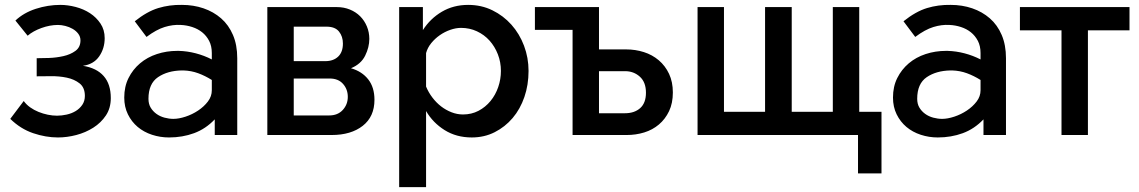

<svg xmlns="http://www.w3.org/2000/svg" viewBox="-20 -552 4657 785"><path d="M43 -468Q77 -500 126.5 -516Q176 -532 227 -532Q257 -532 289.5 -523.5Q322 -515 348 -498Q374 -481 391 -455.5Q408 -430 408 -396Q408 -354 385.5 -321.5Q363 -289 319 -283Q375 -274 404 -241Q433 -208 433 -151Q433 -110 413 -80Q393 -50 361.5 -30Q330 -10 292 0Q254 10 217 10Q167 10 115.5 -7.5Q64 -25 22 -66L77 -139Q88 -124 103.5 -113Q119 -102 137.5 -94.5Q156 -87 175.5 -83Q195 -79 213 -79Q232 -79 252.5 -83.5Q273 -88 289.5 -98Q306 -108 316.5 -123.5Q327 -139 327 -160Q327 -194 305.5 -211Q284 -228 253 -234.5Q222 -241 188 -240.5Q154 -240 130 -240V-314Q150 -314 180 -315Q210 -316 239 -322.5Q268 -329 288.5 -344Q309 -359 309 -387Q309 -402 300 -414Q291 -426 277 -434Q263 -442 247 -446Q231 -450 217 -450Q184 -450 149.5 -437.5Q115 -425 93 -406Z M671 10Q635 10 601.5 -1Q568 -12 543 -33Q518 -54 503 -84.5Q488 -115 488 -153Q488 -198 505.5 -233Q523 -268 552.5 -293Q582 -318 621.5 -331Q661 -344 705 -344H711Q746 -343 780.5 -334Q815 -325 846 -309V-335Q846 -364 835 -385Q824 -406 806.5 -420Q789 -434 766 -441.5Q743 -449 719 -450Q687 -452 653 -441.5Q619 -431 579 -401L531 -465Q581 -505 627 -519Q673 -533 724 -532Q771 -532 812 -518Q853 -504 884 -477Q915 -450 932.5 -409Q950 -368 950 -314V0H858V-64Q821 -25 773.5 -7.5Q726 10 671 10ZM846 -225Q819 -242 790.5 -252.5Q762 -263 730 -264H723Q665 -263 626 -236.5Q587 -210 587 -148Q587 -127 596 -112Q605 -97 619.5 -86.5Q634 -76 652.5 -71Q671 -66 689 -66Q711 -66 738.5 -75Q766 -84 790 -100Q814 -116 830 -137Q846 -158 846 -183Z M1358 -523Q1386 -523 1410.5 -513Q1435 -503 1452.5 -485.5Q1470 -468 1480 -444Q1490 -420 1490 -393Q1490 -359 1473 -324.5Q1456 -290 1415 -273Q1460 -260 1485.5 -227.5Q1511 -195 1511 -144Q1511 -75 1463 -37.5Q1415 0 1336 0H1073V-523ZM1310 -302Q1343 -302 1362.5 -320.5Q1382 -339 1382 -374Q1382 -403 1366 -423Q1350 -443 1315 -443H1181V-302ZM1326 -80Q1361 -80 1381.5 -102.5Q1402 -125 1402 -156Q1402 -187 1382.5 -209Q1363 -231 1328 -231H1181V-80Z M1909 10Q1846 10 1798 -20Q1750 -50 1722 -98V213H1612V-523H1709V-429Q1739 -476 1786.5 -504Q1834 -532 1894 -532Q1948 -532 1993 -510Q2038 -488 2071 -451Q2104 -414 2122.5 -365Q2141 -316 2141 -262Q2141 -205 2124 -155.5Q2107 -106 2076 -69.5Q2045 -33 2002.5 -11.5Q1960 10 1909 10ZM1873 -84Q1908 -84 1936.5 -99Q1965 -114 1985.5 -139Q2006 -164 2017 -196Q2028 -228 2028 -262Q2028 -298 2015.5 -330Q2003 -362 1981.5 -386Q1960 -410 1930 -424Q1900 -438 1865 -438Q1844 -438 1821 -430Q1798 -422 1778 -408Q1758 -394 1743 -375.5Q1728 -357 1722 -335V-198Q1732 -174 1748 -153Q1764 -132 1783.5 -117Q1803 -102 1826 -93Q1849 -84 1873 -84Z M2429 -350H2540Q2578 -350 2612.5 -339Q2647 -328 2673.5 -305.5Q2700 -283 2715.5 -250Q2731 -217 2731 -174Q2731 -130 2715.5 -97.5Q2700 -65 2674 -43Q2648 -21 2614 -10.5Q2580 0 2542 0H2321V-430H2167V-523H2429ZM2535 -89Q2574 -89 2597.5 -110Q2621 -131 2621 -173Q2621 -216 2596 -238.5Q2571 -261 2536 -261H2429V-89Z M2832 -523H2940V-95H3108V-523H3217V-95H3385V-523H3493V-95H3584V157H3488V0H2832Z M3814 10Q3778 10 3744.5 -1Q3711 -12 3686 -33Q3661 -54 3646 -84.5Q3631 -115 3631 -153Q3631 -198 3648.5 -233Q3666 -268 3695.5 -293Q3725 -318 3764.5 -331Q3804 -344 3848 -344H3854Q3889 -343 3923.5 -334Q3958 -325 3989 -309V-335Q3989 -364 3978 -385Q3967 -406 3949.5 -420Q3932 -434 3909 -441.5Q3886 -449 3862 -450Q3830 -452 3796 -441.5Q3762 -431 3722 -401L3674 -465Q3724 -505 3770 -519Q3816 -533 3867 -532Q3914 -532 3955 -518Q3996 -504 4027 -477Q4058 -450 4075.5 -409Q4093 -368 4093 -314V0H4001V-64Q3964 -25 3916.5 -7.5Q3869 10 3814 10ZM3989 -225Q3962 -242 3933.5 -252.5Q3905 -263 3873 -264H3866Q3808 -263 3769 -236.5Q3730 -210 3730 -148Q3730 -127 3739 -112Q3748 -97 3762.5 -86.5Q3777 -76 3795.5 -71Q3814 -66 3832 -66Q3854 -66 3881.5 -75Q3909 -84 3933 -100Q3957 -116 3973 -137Q3989 -158 3989 -183Z M4428 0H4320V-428H4150V-523H4598V-428H4428Z"/></svg>

Font: IngvarSans
Style: Regular
Weight: 600
Version: Version 3.000